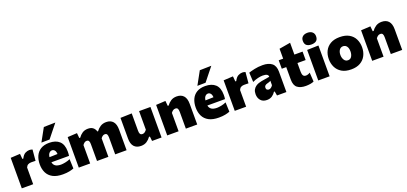

<svg xmlns="http://www.w3.org/2000/svg" viewBox="30 -1860 6268 2959"><g transform="rotate(-20 3164.0 -380.5)"><path d="M48 0V-500.5L203.5 -509L211.5 -423H226.5Q255 -479.5 289.5 -497.5Q324 -515.5 357 -515.5Q366.5 -515.5 380.8 -513.5Q395 -511.5 408 -506L392 -326Q371 -326.5 354.2 -327Q337.5 -327.5 320 -327.5Q292.5 -327.5 270 -316Q247.5 -304.5 234.5 -273.5V0Z M720.5 14.5Q619.5 14.5 556.2 -19.5Q493 -53.5 463.5 -113.2Q434 -173 434 -251Q434 -328.5 461 -388.2Q488 -448 543.2 -481.8Q598.5 -515.5 682.5 -515.5Q789.5 -515.5 848.8 -460.8Q908 -406 908 -289.5Q908 -268.5 906.8 -252.8Q905.5 -237 903 -221.5H614Q621 -180.5 652.2 -158.8Q683.5 -137 744 -137Q770.5 -137 814.5 -145.5Q858.5 -154 894 -171L900 -16.5Q870.5 -4 825.5 5.2Q780.5 14.5 720.5 14.5ZM684.5 -392Q658 -392 638 -370Q618 -348 613.5 -305.5L746.5 -309.5Q745 -347.5 727.8 -369.8Q710.5 -392 684.5 -392ZM573 -559Q602.5 -612.5 631.8 -665.8Q661 -719 690.5 -772.5L880.5 -776.5Q835.5 -720.5 792.2 -666.5Q749 -612.5 708 -561Z M982.5 0V-500.5L1138 -509L1146 -425.5H1161Q1187 -464 1225.5 -489.8Q1264 -515.5 1318.5 -515.5Q1369 -515.5 1399.2 -492.2Q1429.5 -469 1443 -425H1453.5Q1481 -463.5 1521 -489.5Q1561 -515.5 1617.5 -515.5Q1689 -515.5 1727.8 -471.2Q1766.5 -427 1766.5 -339V0H1579.5V-276Q1579.5 -311 1569.5 -328.8Q1559.5 -346.5 1534 -346.5Q1513.5 -346.5 1497 -334Q1480.5 -321.5 1468 -303.5V0H1281.5V-276Q1281.5 -311 1271.5 -328.8Q1261.5 -346.5 1235.5 -346.5Q1214.5 -346.5 1197.8 -333Q1181 -319.5 1169 -301V0Z M2000.5 14.5Q1928 14.5 1888.2 -29.2Q1848.5 -73 1848.5 -161.5V-500.5L2035 -506V-220.5Q2035 -185.5 2045.8 -168Q2056.5 -150.5 2084 -150.5Q2105.5 -150.5 2123 -163.8Q2140.5 -177 2153.5 -195.5V-500.5H2340V0H2184.5L2176 -75H2161Q2135 -37 2095.8 -11.2Q2056.5 14.5 2000.5 14.5Z M2433 0V-500.5L2588.5 -509L2596.5 -425.5H2611.5Q2638 -463.5 2677.5 -489.5Q2717 -515.5 2773 -515.5Q2846 -515.5 2885.5 -471.5Q2925 -427.5 2925 -339V0H2738.5V-276Q2738.5 -311 2728 -328.8Q2717.5 -346.5 2690 -346.5Q2667.5 -346.5 2650 -333.2Q2632.5 -320 2619.5 -301V0Z M3278.5 14.5Q3177.5 14.5 3114.2 -19.5Q3051 -53.5 3021.5 -113.2Q2992 -173 2992 -251Q2992 -328.5 3019 -388.2Q3046 -448 3101.2 -481.8Q3156.5 -515.5 3240.5 -515.5Q3347.5 -515.5 3406.8 -460.8Q3466 -406 3466 -289.5Q3466 -268.5 3464.8 -252.8Q3463.5 -237 3461 -221.5H3172Q3179 -180.5 3210.2 -158.8Q3241.5 -137 3302 -137Q3328.5 -137 3372.5 -145.5Q3416.5 -154 3452 -171L3458 -16.5Q3428.5 -4 3383.5 5.2Q3338.5 14.5 3278.5 14.5ZM3242.5 -392Q3216 -392 3196 -370Q3176 -348 3171.5 -305.5L3304.5 -309.5Q3303 -347.5 3285.8 -369.8Q3268.5 -392 3242.5 -392ZM3131 -559Q3160.5 -612.5 3189.8 -665.8Q3219 -719 3248.5 -772.5L3438.5 -776.5Q3393.5 -720.5 3350.2 -666.5Q3307 -612.5 3266 -561Z M3540.5 0V-500.5L3696 -509L3704 -423H3719Q3747.5 -479.5 3782 -497.5Q3816.5 -515.5 3849.5 -515.5Q3859 -515.5 3873.2 -513.5Q3887.5 -511.5 3900.5 -506L3884.5 -326Q3863.5 -326.5 3846.8 -327Q3830 -327.5 3812.5 -327.5Q3785 -327.5 3762.5 -316Q3740 -304.5 3727 -273.5V0Z M4066 13Q4000 13 3964.8 -28Q3929.5 -69 3929.5 -130Q3929.5 -173.5 3945 -202.2Q3960.5 -231 3984.8 -248.8Q4009 -266.5 4036 -275.8Q4063 -285 4086 -289L4219.5 -311.5Q4222 -364 4129.5 -364Q4095 -364 4050 -353.5Q4005 -343 3960 -321L3952 -476.5Q3989.5 -489 4049.5 -502.2Q4109.5 -515.5 4182.5 -515.5Q4279 -515.5 4333.2 -472.8Q4387.5 -430 4387.5 -334V0H4233.5L4221 -70H4208.5Q4189 -37.5 4153.8 -12.2Q4118.5 13 4066 13ZM4148.5 -129Q4167 -129 4184.5 -141.8Q4202 -154.5 4214.5 -175.5V-249Q4207 -242 4194.5 -236.8Q4182 -231.5 4150.5 -223.5Q4131.5 -218.5 4118.5 -206Q4105.5 -193.5 4105.5 -171.5Q4105.5 -148.5 4119 -138.8Q4132.5 -129 4148.5 -129Z M4704 14.5Q4616.5 14.5 4566.5 -23.8Q4516.5 -62 4516.5 -157V-362H4443.5V-500.5H4516.5V-663L4700.5 -694.5V-500.5H4835V-362H4700.5V-219.5Q4700.5 -178.5 4713.8 -157Q4727 -135.5 4760 -135.5Q4774 -135.5 4791.5 -140.8Q4809 -146 4827 -158L4836.5 -9.5Q4815 2.5 4777.5 8.5Q4740 14.5 4704 14.5Z M4910 0V-500.5L5096.5 -505.5V0ZM5002.5 -556.5Q4952.5 -556.5 4923.5 -579Q4894.5 -601.5 4894.5 -653.5Q4894.5 -698.5 4923.8 -723.2Q4953 -748 5003.5 -748Q5053.5 -748 5082.5 -722.2Q5111.5 -696.5 5111.5 -653.5Q5111.5 -601.5 5082.5 -579Q5053.5 -556.5 5002.5 -556.5Z M5450 14.5Q5354 14.5 5293.2 -22.8Q5232.5 -60 5203.5 -120.5Q5174.5 -181 5174.5 -251Q5174.5 -326 5204.5 -385.8Q5234.5 -445.5 5294.8 -480.5Q5355 -515.5 5446 -515.5Q5539.5 -515.5 5600.2 -480.2Q5661 -445 5690.5 -385Q5720 -325 5720 -251Q5720 -175 5689 -114.8Q5658 -54.5 5598 -20Q5538 14.5 5450 14.5ZM5449.5 -135.5Q5490.5 -135.5 5510.2 -170.5Q5530 -205.5 5530 -251Q5530 -306.5 5507.2 -335.8Q5484.5 -365 5448.5 -365Q5408 -365 5386.2 -332.5Q5364.5 -300 5364.5 -251Q5364.5 -205.5 5386.2 -170.5Q5408 -135.5 5449.5 -135.5Z M5794.5 0V-500.5L5950 -509L5958 -425.5H5973Q5999.5 -463.5 6039 -489.5Q6078.5 -515.5 6134.5 -515.5Q6207.5 -515.5 6247 -471.5Q6286.5 -427.5 6286.5 -339V0H6100V-276Q6100 -311 6089.5 -328.8Q6079 -346.5 6051.5 -346.5Q6029 -346.5 6011.5 -333.2Q5994 -320 5981 -301V0Z"/></g></svg>

Font: Commissioner ExtraBold
Style: Regular
Weight: 800
Designer: Kostas Bartsokas
Foundry: Kostas Bartsokas
Version: Version 1.000; ttfautohint (v1.8.3)